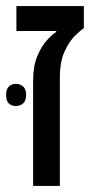

<svg xmlns="http://www.w3.org/2000/svg" viewBox="-34 -612 316 632"><path d="M75 0V-346Q75 -394 88.5 -426.5Q102 -459 119.5 -478.5Q137 -498 151 -507V-510H20V-592H242V-519Q232 -513 213 -494.5Q194 -476 178.5 -442.5Q163 -409 163 -357V0ZM-14 -300Q-14 -318 -5 -327Q4 -336 18 -336Q33 -336 42.5 -327Q52 -318 52 -300Q52 -281 42.5 -272Q33 -263 18 -263Q4 -263 -5 -271.5Q-14 -280 -14 -300Z"/></svg>

Font: Noto Sans Hebrew SemiCondensed
Style: Regular
Weight: 400
Width: 4
Designer: Monotype Design Team
Foundry: Monotype Imaging Inc.
Version: Version 2.004; ttfautohint (v1.8.4.7-5d5b)